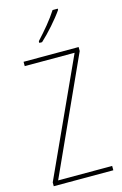

<svg xmlns="http://www.w3.org/2000/svg" viewBox="-141 -1011 681 1071"><g transform="rotate(-15 200.0 -475.5)"><path d="M308 -944V-951H278C246 -901 204 -852 159 -803V-793H175C218 -832 275 -896 308 -944ZM374 0V-25H62L365 -691V-714H47V-689H335L30 -22V0Z"/></g></svg>

Font: Noto Sans Devanagari Condensed Thin
Style: Regular
Weight: 100
Width: 3
Designer: Jelle Bosma - Monotype Design Team
Foundry: Monotype Imaging Inc.
Version: Version 2.004